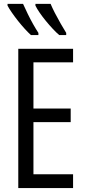

<svg xmlns="http://www.w3.org/2000/svg" viewBox="-20 -964 439 984"><path d="M354.5 0H73.7V-713.9H354.5V-644.5H151.4V-407.7H342.3V-337.9H151.4V-70.8H354.5ZM239.3 -944.3Q247.1 -925.3 261.2 -897.7Q275.4 -870.1 291.3 -842.5Q307.1 -814.9 319.3 -795.4V-784.2H283.7Q269 -796.4 251 -815.7Q232.9 -835 215.1 -856.7Q197.3 -878.4 183.1 -899.2Q168.9 -919.9 161.6 -935.1V-944.3ZM98.1 -944.3Q109.9 -918 122.8 -891.6Q135.7 -865.2 149.4 -840.8Q163.1 -816.4 176.8 -795.4V-784.2H138.7Q124.5 -796.9 107.2 -815.9Q89.8 -835 72.8 -856.4Q55.7 -877.9 41.3 -898.7Q26.9 -919.4 18.6 -935.1V-944.3Z"/></svg>

Font: Open Sans Condensed
Style: Regular
Weight: 400
Width: 3
Designer: Monotype Design Team
Foundry: Monotype Imaging Inc.
Version: Version 3.000